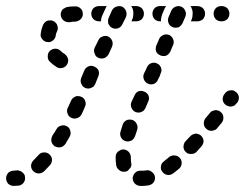

<svg xmlns="http://www.w3.org/2000/svg" viewBox="-45 -586 805 631"><path d="M-25 0Q-25 10 -18 18Q-10 25 0 25Q8 25 17 24Q27 22 33 14Q39 5 37 -5Q37 -10 34 -14Q31 -18 27 -21Q23 -24 18 -25Q14 -27 9 -26Q4 -25 0 -25Q-10 -25 -18 -18Q-25 -10 -25 0ZM460 13Q466 4 464 -6Q463 -11 460 -15Q457 -19 453 -22Q449 -25 444 -26Q440 -27 435 -26Q429 -25 423 -25Q420 -25 418 -25Q413 -25 408 -24Q403 -22 400 -19Q396 -16 394 -11Q392 -7 391 -2Q391 9 397 16Q404 24 415 25Q419 25 423 25Q433 25 444 23Q454 21 460 13ZM546 -67Q543 -70 538 -73Q534 -75 529 -75Q524 -76 519 -74Q514 -73 511 -70Q502 -62 494 -56Q490 -53 487 -49Q485 -45 484 -40Q483 -35 484 -30Q486 -25 489 -21Q495 -13 505 -11Q515 -10 524 -16Q533 -23 543 -31Q551 -38 552 -48Q553 -59 546 -67ZM64 -24Q72 -16 82 -16Q92 -16 100 -23Q110 -33 120 -44Q126 -52 126 -62Q125 -72 117 -79Q109 -86 99 -85Q89 -85 82 -77Q73 -67 65 -59Q58 -52 57 -42Q57 -31 64 -24ZM337 -42Q335 -55 335 -70Q335 -75 337 -80Q339 -84 343 -88Q347 -91 351 -93Q356 -95 361 -95Q371 -94 378 -87Q385 -79 385 -69Q385 -59 386 -51Q387 -47 387 -43Q386 -39 384 -35Q380 -31 376 -26Q374 -25 372 -23Q369 -22 366 -22Q356 -20 348 -26Q339 -32 337 -42ZM616 -140Q612 -144 607 -145Q603 -147 598 -147Q593 -146 588 -144Q584 -142 580 -138Q572 -130 565 -122Q561 -118 560 -114Q558 -109 558 -104Q558 -99 560 -94Q562 -90 566 -86Q573 -79 584 -80Q594 -80 601 -87Q609 -96 617 -105Q624 -113 624 -123Q623 -133 616 -140ZM124 -121Q125 -116 128 -112Q131 -108 135 -105Q140 -103 144 -102Q149 -101 154 -102Q159 -103 163 -106Q167 -109 170 -113Q177 -125 184 -137Q189 -146 186 -156Q184 -166 175 -171Q166 -176 156 -173Q146 -171 141 -162Q134 -150 127 -140Q125 -135 124 -131Q123 -126 124 -121ZM368 -122Q372 -121 377 -121Q382 -122 387 -124Q391 -126 394 -130Q397 -134 399 -139Q402 -149 406 -160Q409 -170 404 -179Q400 -188 390 -192Q385 -193 380 -193Q375 -193 371 -191Q366 -188 363 -185Q360 -181 358 -176Q354 -164 351 -153Q348 -143 353 -134Q358 -125 368 -122ZM680 -218Q676 -222 671 -223Q667 -224 662 -224Q657 -223 652 -221Q648 -219 645 -215L630 -197Q624 -189 625 -178Q626 -168 634 -162Q638 -158 643 -157Q647 -156 652 -156Q657 -157 662 -159Q666 -161 669 -165L684 -183Q690 -191 689 -202Q688 -212 680 -218ZM189 -199Q199 -194 209 -198Q218 -201 223 -210Q229 -222 234 -235Q239 -244 235 -254Q232 -264 222 -268Q218 -270 213 -270Q208 -271 203 -269Q199 -267 195 -264Q191 -260 189 -256Q184 -244 178 -232Q173 -223 177 -213Q180 -203 189 -199ZM400 -218Q405 -216 410 -216Q415 -216 420 -218Q424 -220 428 -223Q431 -227 433 -231L442 -252Q447 -262 443 -272Q439 -281 429 -285Q420 -289 410 -286Q401 -282 397 -272L387 -251Q383 -241 387 -232Q391 -222 400 -218ZM730 -284Q726 -287 721 -289Q716 -290 712 -289Q707 -289 702 -286Q698 -284 695 -280L692 -276Q686 -268 687 -257Q689 -247 697 -241Q701 -238 706 -237Q711 -235 716 -236Q721 -237 725 -239Q729 -242 732 -246L735 -249Q741 -258 740 -268Q738 -278 730 -284ZM235 -297Q240 -295 245 -295Q250 -295 254 -297Q259 -299 263 -302Q266 -306 268 -310L278 -335Q282 -344 279 -354Q275 -363 265 -367Q256 -372 246 -368Q236 -364 232 -354L222 -330Q218 -320 222 -311Q226 -301 235 -297ZM434 -356 428 -344Q424 -334 428 -325Q432 -315 441 -311Q451 -307 460 -310Q470 -314 474 -324L480 -336L483 -345Q488 -354 484 -364Q480 -374 470 -378Q461 -382 451 -378Q442 -374 438 -365ZM137 -426Q132 -426 127 -424Q123 -422 119 -419Q112 -412 112 -402Q111 -391 118 -384Q129 -373 142 -365Q151 -360 161 -363Q171 -366 176 -375Q178 -379 179 -384Q180 -389 178 -394Q177 -398 174 -402Q171 -406 167 -409Q160 -413 155 -418Q151 -422 147 -424Q142 -426 137 -426ZM278 -396Q288 -392 298 -395Q307 -399 312 -408L323 -432Q327 -442 324 -451Q320 -461 311 -466Q301 -470 292 -466Q282 -463 278 -453L266 -429Q262 -420 266 -410Q269 -400 278 -396ZM476 -453 469 -437Q465 -427 468 -417Q472 -408 482 -404Q491 -400 501 -403Q510 -407 515 -417L522 -434L524 -438Q528 -448 524 -457Q520 -467 511 -471Q501 -475 492 -471Q482 -467 478 -458ZM143 -503Q142 -508 138 -511Q135 -515 130 -517Q126 -519 121 -519Q116 -519 111 -518Q106 -516 103 -513Q99 -509 97 -505Q91 -491 89 -476Q88 -471 89 -466Q91 -461 94 -457Q97 -453 101 -451Q105 -448 110 -448Q115 -447 120 -448Q125 -450 129 -453Q133 -456 135 -460Q138 -464 138 -469Q139 -477 143 -484Q145 -488 145 -493Q145 -498 143 -503ZM311 -508Q313 -504 316 -500Q320 -496 324 -494Q334 -490 343 -493Q353 -497 357 -506L369 -530Q371 -535 371 -540Q371 -545 369 -550Q368 -554 364 -558Q361 -562 357 -564Q347 -568 337 -564Q328 -561 323 -552L312 -527Q310 -523 310 -518Q310 -513 311 -508ZM522 -497Q526 -495 531 -495Q536 -495 541 -496Q546 -498 549 -502Q553 -505 555 -510L564 -531Q568 -541 564 -550Q560 -560 551 -564Q541 -568 532 -564Q522 -560 518 -551L509 -530Q505 -520 509 -510Q512 -501 522 -497ZM221 -524Q224 -527 226 -532Q228 -537 227 -542Q227 -552 219 -559Q211 -566 201 -565Q187 -565 176 -563Q171 -562 167 -559Q162 -557 159 -553Q157 -548 155 -544Q154 -539 155 -534Q157 -524 165 -518Q174 -512 184 -513Q192 -515 204 -515Q209 -516 213 -518Q218 -520 221 -524ZM304 -566Q303 -566 303 -566H280Q270 -566 262 -559Q255 -551 255 -541Q255 -531 262 -523Q270 -516 280 -516H287Q287 -518 287 -520Q288 -529 292 -537L303 -561Q304 -564 306 -566Q305 -566 304 -566ZM389 -521 387 -516H403Q413 -516 421 -523Q428 -531 428 -541Q428 -551 421 -559Q413 -566 403 -566H386Q389 -562 391 -557Q394 -548 393 -538Q393 -529 389 -521ZM501 -566H481Q470 -566 463 -559Q456 -551 456 -541Q456 -531 463 -523Q470 -516 481 -516H484Q484 -519 484 -521Q485 -530 488 -539L497 -560Q499 -563 501 -566ZM585 -522 582 -516H604Q614 -516 622 -523Q629 -531 629 -541Q629 -551 622 -559Q614 -566 604 -566H581Q584 -562 585 -558Q589 -549 588 -539Q588 -530 585 -522ZM709 -541Q709 -551 702 -559Q694 -566 684 -566H682Q671 -566 664 -559Q657 -551 657 -541Q657 -531 664 -523Q671 -516 682 -516H684Q694 -516 702 -523Q709 -531 709 -541Z"/></svg>

Font: FRB American Cursive Guidelines Dashed Black
Style: Bold Italic
Weight: 900
Italic angle: -25°
Version: Version 2.0;Modular Font Editor K font №1